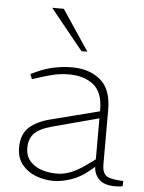

<svg xmlns="http://www.w3.org/2000/svg" viewBox="-54 -791 629 840"><g transform="rotate(5 261.0 -371.0)"><path d="M212 6Q172 6 135 -8Q98 -22 74 -51.5Q50 -81 50 -126Q50 -185 83.5 -215.5Q117 -246 178 -261L389 -315V-321Q389 -398 348 -431Q307 -464 240 -464Q203 -464 168.5 -455.5Q134 -447 108 -438L80 -429L71 -451L95 -462Q131 -479 170.5 -487.5Q210 -496 250 -496Q327 -496 375.5 -455.5Q424 -415 424 -325V-85Q424 -49 441.5 -35.5Q459 -22 517 -20L516 3Q514 4 504.5 5Q495 6 483 6Q436 6 413.5 -15.5Q391 -37 389 -71L366 -52Q332 -23 290.5 -8.5Q249 6 212 6ZM225 -27Q257 -27 288.5 -40.5Q320 -54 352 -77L389 -104V-284L186 -230Q128 -214 107 -190Q86 -166 86 -128Q86 -80 124.5 -53.5Q163 -27 225 -27ZM285 -570 141 -748H192L311 -570Z"/></g></svg>

Font: REM Medium Thin
Style: Regular
Weight: 250
Version: Version 1.005;gftools[0.9.28]